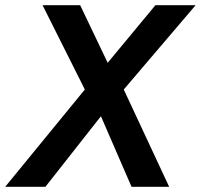

<svg xmlns="http://www.w3.org/2000/svg" viewBox="-26 -720 774 740"><path d="M301 -375 138 -700H283L389 -478L573 -700H728L451 -375L626 0H481L363 -272L149 0H-6Z"/></svg>

Font: Niramit
Style: Bold Italic
Weight: 700
Italic angle: -10°
Designer: Katatrad Aksorn Co.,Ltd.
Foundry: Cadson Demak Co.,Ltd.
Version: Version 1.001; ttfautohint (v1.6)